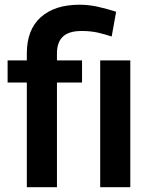

<svg xmlns="http://www.w3.org/2000/svg" viewBox="-20 -780 631 800"><path d="M91.8 0V-558.1Q91.8 -656.2 149.9 -708.3Q208 -760.3 311 -760.3Q350.1 -760.3 387.2 -752Q424.3 -743.7 463.9 -731L445.3 -627.9Q420.4 -636.2 389.9 -643.6Q359.4 -650.9 319.3 -650.9Q267.1 -650.9 242.2 -627.4Q217.3 -604 217.3 -558.1V0ZM321.8 -436H11.7V-528.3H321.8ZM522.9 0H397.5V-528.3H522.9Z"/></svg>

Font: Heebo SemiBold
Style: Regular
Weight: 600
Designer: Oded Ezer
Foundry: Ezer Type House
Version: Version 3.100